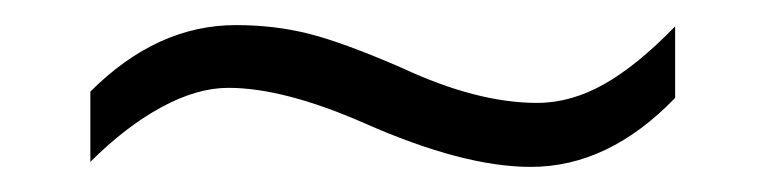

<svg xmlns="http://www.w3.org/2000/svg" viewBox="-20 -429 611 153"><path d="M52 -356Q105 -409 168 -409Q199 -409 226.5 -402Q254 -395 300 -375Q360 -347 408 -347Q435 -347 461.5 -362Q488 -377 518 -408V-351Q465 -296 403 -296Q349 -296 270 -331Q206 -359 162 -359Q137 -359 108.5 -343.5Q80 -328 52 -300Z"/></svg>

Font: OpenSansMMV
Style: Light
Weight: 300
Foundry: Ascender Corporation
Version: Version 4.001